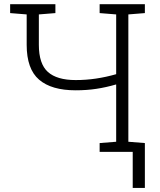

<svg xmlns="http://www.w3.org/2000/svg" viewBox="-20 -731 768 924"><path d="M459.5 0V-42.5L539.1 -48.8V-324.7Q490.2 -310.5 443.6 -303.5Q397 -296.4 344.2 -296.4Q227.5 -296.4 168 -347.7Q108.4 -398.9 108.4 -515.1V-661.6L28.8 -668V-710.9H246.6V-668L167 -661.6V-515.1Q167 -423.8 210.4 -384.8Q253.9 -345.7 344.2 -345.7Q393.6 -345.7 441.7 -352.8Q489.7 -359.9 539.1 -374V-661.6L459.5 -668V-710.9H677.2V-668L597.7 -661.6V-48.8L677.2 -42.5V0ZM618.7 173.3V-30.8H677.2V173.3Z"/></svg>

Font: Roboto Slab LO Light
Style: Regular
Weight: 300
Designer: Google
Version: Version 2.000